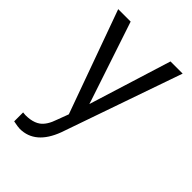

<svg xmlns="http://www.w3.org/2000/svg" viewBox="-216 -610 905 905"><g transform="rotate(45 236.5 -157.5)"><path d="M248 -130.4 369.6 -521H450.7L241.7 79.1Q194.3 205.6 92.3 206.1L75.7 204.6L48.3 199.7V140.1L64.9 141.6H65.4Q81.5 141.6 95 139.4Q108.4 137.2 120.1 132.8Q131.8 128.4 141.1 121.6Q168.9 101.6 186 50.3L206.1 -3.4L207 -5.9L206.1 -8.3L21 -521H104L234.4 -129.9L241.2 -108.4Z"/></g></svg>

Font: Vazir Light UI
Style: Light-UI
Weight: 300
Designer: Saber Rastikerdar
Foundry: Saber Rastikerdar
Version: Version 30.0.0